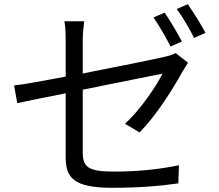

<svg xmlns="http://www.w3.org/2000/svg" viewBox="-20 -856 1040 912"><path d="M844 -659C823 -699 787 -760 762 -796L709 -773C736 -735 770 -675 790 -635ZM373 -663C373 -692 376 -726 380 -755H286C291 -726 292 -693 292 -663V-492C186 -472 92 -455 47 -450L62 -366C103 -375 191 -393 292 -413V-111C292 -13 327 36 513 36C638 36 738 28 827 15L830 -71C731 -51 635 -41 519 -41C399 -41 373 -63 373 -132V-430C550 -466 735 -503 752 -506C722 -447 649 -337 574 -268L643 -227C724 -309 802 -435 848 -518C855 -530 866 -547 873 -558L814 -604C802 -596 783 -591 761 -586C719 -576 543 -540 373 -507ZM819 -813C848 -776 880 -719 902 -676L956 -700C937 -737 898 -799 872 -836Z"/></svg>

Font: Source Han Sans CN Regular
Style: Regular
Weight: 400
Designer: Ryoko NISHIZUKA (kana & ideographs); Paul D. Hunt (Latin, Greek & Cyrillic); Wenlong ZHANG (bopomofo); Sandoll Communica
Foundry: Adobe Systems Incorporated
Version: Version 1.004;PS 1.004;hotconv 1.0.82;makeotf.lib2.5.63406